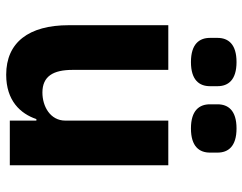

<svg xmlns="http://www.w3.org/2000/svg" viewBox="-104 -688 803 636"><g transform="rotate(90 298.0 -369.5)"><path d="M185 -600C245 -600 265 -628 265 -663V-688C265 -723 245 -751 185 -751C125 -751 105 -723 105 -688V-663C105 -628 125 -600 185 -600ZM405 -600C465 -600 485 -628 485 -663V-688C485 -723 465 -751 405 -751C345 -751 325 -723 325 -688V-663C325 -628 345 -600 405 -600ZM379 0H527V-525H379V-184C379 -134 332 -108 286 -108C232 -108 211 -144 211 -208V-525H63V-195C63 -63 120 12 227 12C313 12 356 -35 374 -88H379Z"/></g></svg>

Font: IBM Plex Devanagari
Style: Bold
Weight: 700
Designer: Mike Abbink, Paul van der Laan, Pieter van Rosmalen, Erin McLaughlin
Foundry: Bold Monday
Version: Version 1.0